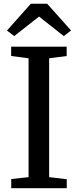

<svg xmlns="http://www.w3.org/2000/svg" viewBox="-20 -988 409 1008"><path d="M130 -58V-682L38.5 -694V-743H330V-694L238 -682V-58L330.5 -47V0H39V-48ZM54.5 -798.5 16.5 -827.5 142 -968.5H227.5L353 -828L315 -798.5L185 -901Z"/></svg>

Font: Merriweather 24pt
Style: Regular
Weight: 400
Designer: Eben Sorkin
Foundry: Eben Sorkin
Version: Version 2.100